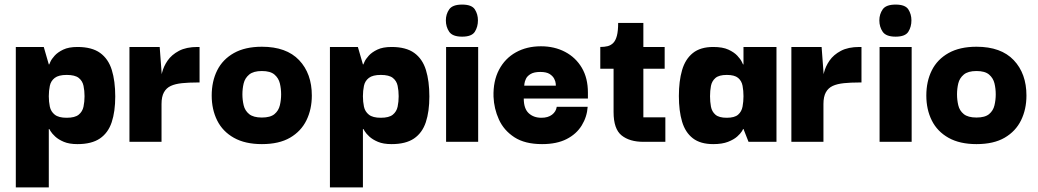

<svg xmlns="http://www.w3.org/2000/svg" viewBox="-20 -619 4530 838"><path d="M318 10Q282 10 258.5 0Q235 -10 221 -23Q207 -36 201 -46Q195 -56 195 -56H193V199H49V-414H171L193 -338H195Q195 -338 200 -349.5Q205 -361 218.5 -376Q232 -391 256 -402.5Q280 -414 318 -414Q381 -414 417 -388Q453 -362 468 -313.5Q483 -265 483 -198Q483 -132 467.5 -85.5Q452 -39 416 -14.5Q380 10 318 10ZM271 -105Q307 -105 323.5 -118.5Q340 -132 344.5 -153.5Q349 -175 349 -199Q349 -223 344.5 -244.5Q340 -266 323.5 -279Q307 -292 271 -292Q236 -292 219 -279Q202 -266 197.5 -244.5Q193 -223 193 -199Q193 -175 197.5 -153.5Q202 -132 219 -118.5Q236 -105 271 -105Z M545 0V-414H677L686 -293L685 -203V0ZM685 -165 682 -258Q681 -276 687.5 -302.5Q694 -329 711.5 -354.5Q729 -380 761 -397Q793 -414 842 -414H851V-259H841Q804 -259 774.5 -256Q745 -253 725.5 -244Q706 -235 695.5 -216Q685 -197 685 -165Z M1123 10Q1050 10 1001 -17.5Q952 -45 928 -93Q904 -141 904 -202Q904 -264 928 -312Q952 -360 1001 -387.5Q1050 -415 1123 -415Q1230 -415 1285.5 -356.5Q1341 -298 1341 -202Q1341 -142 1317.5 -94Q1294 -46 1246 -18Q1198 10 1123 10ZM1123 -106Q1160 -106 1178 -121Q1196 -136 1201.5 -159.5Q1207 -183 1207 -207Q1207 -232 1201.5 -255Q1196 -278 1178 -293.5Q1160 -309 1123 -309Q1086 -309 1067.5 -293.5Q1049 -278 1043.5 -255Q1038 -232 1038 -207Q1038 -183 1043.5 -159.5Q1049 -136 1067.5 -121Q1086 -106 1123 -106Z M1689 10Q1653 10 1629.5 0Q1606 -10 1592 -23Q1578 -36 1572 -46Q1566 -56 1566 -56H1564V199H1420V-414H1542L1564 -338H1566Q1566 -338 1571 -349.5Q1576 -361 1589.5 -376Q1603 -391 1627 -402.5Q1651 -414 1689 -414Q1752 -414 1788 -388Q1824 -362 1839 -313.5Q1854 -265 1854 -198Q1854 -132 1838.5 -85.5Q1823 -39 1787 -14.5Q1751 10 1689 10ZM1642 -105Q1678 -105 1694.5 -118.5Q1711 -132 1715.5 -153.5Q1720 -175 1720 -199Q1720 -223 1715.5 -244.5Q1711 -266 1694.5 -279Q1678 -292 1642 -292Q1607 -292 1590 -279Q1573 -266 1568.5 -244.5Q1564 -223 1564 -199Q1564 -175 1568.5 -153.5Q1573 -132 1590 -118.5Q1607 -105 1642 -105Z M1927 0V-414H2067V0ZM1997 -459Q1955 -459 1940.5 -480.5Q1926 -502 1926 -530Q1926 -557 1940.5 -578Q1955 -599 1997 -599Q2039 -599 2052.5 -578Q2066 -557 2066 -530Q2066 -502 2052.5 -480.5Q2039 -459 1997 -459Z M2346 10Q2271 10 2225 -20Q2179 -50 2157.5 -97.5Q2136 -145 2134 -197Q2132 -265 2158 -314.5Q2184 -364 2231.5 -390.5Q2279 -417 2341 -417Q2400 -417 2446.5 -392.5Q2493 -368 2519.5 -323Q2546 -278 2546 -215Q2546 -215 2546 -204.5Q2546 -194 2546 -189H2266Q2266 -145 2287.5 -125Q2309 -105 2343 -105Q2372 -105 2389.5 -118.5Q2407 -132 2410 -153H2545Q2542 -109 2519 -71.5Q2496 -34 2453 -12Q2410 10 2346 10ZM2268 -245H2406Q2406 -245 2405.5 -254Q2405 -263 2399 -275Q2393 -287 2379 -296Q2365 -305 2338 -305Q2311 -305 2296 -296Q2281 -287 2275.5 -275Q2270 -263 2269 -254Q2268 -245 2268 -245Z M2788 0Q2728 0 2693 -28Q2658 -56 2658 -130V-332H2788V-107H2884V0ZM2600 -319V-414Q2618 -414 2632 -417.5Q2646 -421 2656.5 -431.5Q2667 -442 2672.5 -463Q2678 -484 2678 -519H2788V-414H2881V-319Z M3093 10Q3037 10 3004 -15.5Q2971 -41 2957 -88Q2943 -135 2943 -200Q2943 -265 2957 -313Q2971 -361 3004 -387.5Q3037 -414 3093 -414Q3134 -414 3159 -402.5Q3184 -391 3198 -376Q3212 -361 3217.5 -349.5Q3223 -338 3223 -338H3225V-414H3369V0H3247L3225 -56H3223Q3224 -56 3218 -46Q3212 -36 3197.5 -23Q3183 -10 3157.5 0Q3132 10 3093 10ZM3152 -105Q3186 -105 3201.5 -118.5Q3217 -132 3221 -154Q3225 -176 3225 -199Q3225 -223 3221 -244.5Q3217 -266 3201.5 -279Q3186 -292 3152 -292Q3118 -292 3102.5 -278.5Q3087 -265 3083 -244Q3079 -223 3079 -199Q3079 -175 3083 -153.5Q3087 -132 3102.5 -118.5Q3118 -105 3152 -105Z M3434 0V-414H3566L3575 -293L3574 -203V0ZM3574 -165 3571 -258Q3570 -276 3576.5 -302.5Q3583 -329 3600.5 -354.5Q3618 -380 3650 -397Q3682 -414 3731 -414H3740V-259H3730Q3693 -259 3663.5 -256Q3634 -253 3614.5 -244Q3595 -235 3584.5 -216Q3574 -197 3574 -165Z M3819 0V-414H3959V0ZM3889 -459Q3847 -459 3832.5 -480.5Q3818 -502 3818 -530Q3818 -557 3832.5 -578Q3847 -599 3889 -599Q3931 -599 3944.5 -578Q3958 -557 3958 -530Q3958 -502 3944.5 -480.5Q3931 -459 3889 -459Z M4242 10Q4169 10 4120 -17.5Q4071 -45 4047 -93Q4023 -141 4023 -202Q4023 -264 4047 -312Q4071 -360 4120 -387.5Q4169 -415 4242 -415Q4349 -415 4404.5 -356.5Q4460 -298 4460 -202Q4460 -142 4436.5 -94Q4413 -46 4365 -18Q4317 10 4242 10ZM4242 -106Q4279 -106 4297 -121Q4315 -136 4320.5 -159.5Q4326 -183 4326 -207Q4326 -232 4320.5 -255Q4315 -278 4297 -293.5Q4279 -309 4242 -309Q4205 -309 4186.5 -293.5Q4168 -278 4162.5 -255Q4157 -232 4157 -207Q4157 -183 4162.5 -159.5Q4168 -136 4186.5 -121Q4205 -106 4242 -106Z"/></svg>

Font: Darker Grotesque Light Black
Style: Regular
Weight: 900
Version: Version 1.000;gftools[0.9.28]